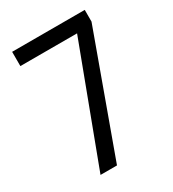

<svg xmlns="http://www.w3.org/2000/svg" viewBox="-174 -811 820 909"><g transform="rotate(-30 236.0 -357.0)"><path d="M106 0H196L432 -650V-714H35V-636H345Z"/></g></svg>

Font: Noto Sans Condensed
Style: Regular
Weight: 400
Width: 3
Designer: Monotype Design Team
Foundry: Monotype Imaging Inc.
Version: Version 2.013